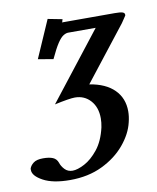

<svg xmlns="http://www.w3.org/2000/svg" viewBox="-82 -520 663 809"><g transform="rotate(-10 249.5 -115.5)"><path d="M237 -440Q236 -433 233 -433H460Q483 -433 492.5 -430Q502 -427 502 -419V-416Q501 -414 495.5 -406Q490 -398 482 -386L302 -156Q371 -145 407.5 -108.5Q444 -72 444 -16Q444 6 438 30Q427 78 389 123.5Q351 169 291 198Q231 227 153 227Q80 227 38.5 204.5Q-3 182 -3 157V151Q1 138 14.5 127.5Q28 117 56 117Q82 117 97.5 123.5Q113 130 119 147Q124 163 137 176.5Q150 190 170 190Q191 190 221.5 174Q252 158 280 123Q308 88 321 31Q323 21 324 11.5Q325 2 325 -7Q325 -54 299 -83Q273 -112 232 -112Q221 -112 199 -108.5Q177 -105 145 -98L370 -386H252Q243 -386 231.5 -379Q220 -372 206 -351Q192 -330 172 -287L107 -298L177 -458L239 -446Q237 -442 237 -440Z"/></g></svg>

Font: Libertinus Serif Semibold Italic
Style: Regular
Weight: 600
Italic angle: -11.5°
Designer: Philipp H. Poll, Khaled Hosny
Foundry: Caleb Maclennan
Version: Version 7.051;RELEASE